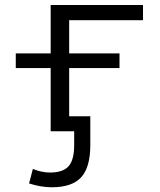

<svg xmlns="http://www.w3.org/2000/svg" viewBox="-20 -540 657 790"><path d="M285.2 56.6V0H264.6H235.4H188.5V-259.8H44.9V-320.3H188.5V-519.5H568.4V-457H264.6V-320.3H471.7V-259.8H264.6V-61.5H351.6V56.6Q351.6 148.4 314 189.5Q276.4 230.5 193.4 230.5Q148.4 230.5 99.6 214.8L115.2 155.3Q152.3 169.9 185.5 169.9Q239.3 169.9 262.2 144Q285.2 118.2 285.2 56.6Z"/></svg>

Font: Gen Shin Gothic Normal
Style: Regular
Weight: 300
Designer: [Source Han Sans]
Ryoko NISHIZUKA  (kana & ideographs); Paul D. Hunt (Latin, Greek & Cyrillic); Wenlong ZHANG  (bopomofo
Version: Version 1.002.20150607